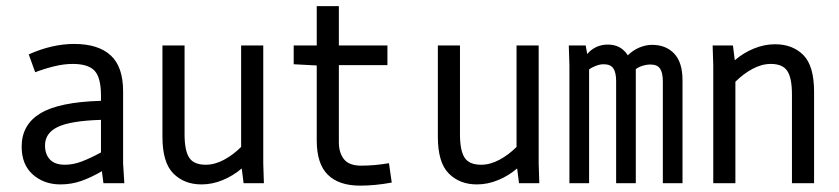

<svg xmlns="http://www.w3.org/2000/svg" viewBox="-20 -582 2665 610"><path d="M171.9 3.9Q120.1 3.9 84.5 -27.3Q48.8 -58.6 48.8 -116.2Q48.8 -185.5 107.9 -221.7Q167 -257.8 300.8 -261.7V-278.3Q300.8 -335 280.8 -356.9Q260.7 -378.9 210.9 -378.9Q183.6 -378.9 153.3 -371.6Q123 -364.3 91.8 -352.5L71.3 -409.2Q145.5 -442.4 215.8 -442.4Q292 -442.4 331.5 -406.2Q371.1 -370.1 371.1 -292V-62.5L375 0H308.6L303.7 -38.1Q270.5 -18.6 238.8 -7.3Q207 3.9 171.9 3.9ZM186.5 -58.6Q211.9 -58.6 239.3 -68.8Q266.6 -79.1 300.8 -97.7V-201.2Q204.1 -198.2 163.6 -178.7Q123 -159.2 123 -120.1Q123 -91.8 138.7 -75.2Q154.3 -58.6 186.5 -58.6Z M620.1 3.9Q565.4 3.9 530.8 -30.8Q496.1 -65.4 496.1 -147.5V-437.5H566.4V-155.3Q566.4 -103.5 581.1 -81.1Q595.7 -58.6 633.8 -58.6Q662.1 -58.6 691.4 -74.2Q720.7 -89.8 746.1 -115.2V-437.5H816.4V-63.5L818.4 0H753.9L748 -46.9Q720.7 -23.4 687.5 -9.8Q654.3 3.9 620.1 3.9Z M1056.6 -562.5V-437.5H1210.9V-375H1056.6V-129.9Q1056.6 -96.7 1072.8 -76.2Q1088.9 -55.7 1127.9 -55.7Q1169.9 -55.7 1215.8 -63.5L1224.6 -2Q1171.9 7.8 1124 7.8Q1056.6 7.8 1021.5 -26.9Q986.3 -61.5 986.3 -135.7V-374L913.1 -377.9V-437.5H986.3V-562.5Z M1495.1 3.9Q1440.4 3.9 1405.8 -30.8Q1371.1 -65.4 1371.1 -147.5V-437.5H1441.4V-155.3Q1441.4 -103.5 1456.1 -81.1Q1470.7 -58.6 1508.8 -58.6Q1537.1 -58.6 1566.4 -74.2Q1595.7 -89.8 1621.1 -115.2V-437.5H1691.4V-63.5L1693.4 0H1628.9L1623 -46.9Q1595.7 -23.4 1562.5 -9.8Q1529.3 3.9 1495.1 3.9Z M1789.1 -374 1787.1 -437.5H1840.8L1845.7 -410.2Q1856.4 -423.8 1873.5 -432.1Q1890.6 -440.4 1911.1 -440.4Q1953.1 -440.4 1974.6 -406.2Q1990.2 -421.9 2010.7 -430.7Q2031.2 -439.5 2051.8 -439.5Q2095.7 -439.5 2122.1 -411.6Q2148.4 -383.8 2148.4 -327.1V0H2085.9V-323.2Q2085.9 -350.6 2077.1 -363.8Q2068.4 -377 2046.9 -377Q2034.2 -377 2021.5 -373Q2008.8 -369.1 2000 -362.3V0H1937.5V-324.2Q1937.5 -351.6 1928.7 -364.7Q1919.9 -377.9 1897.5 -377.9Q1886.7 -377.9 1873.5 -373Q1860.4 -368.2 1851.6 -361.3V0H1789.1Z M2246.1 -374 2244.1 -437.5H2308.6L2314.5 -390.6Q2341.8 -414.1 2375 -427.7Q2408.2 -441.4 2442.4 -441.4Q2498 -441.4 2532.2 -407.2Q2566.4 -373 2566.4 -290V0H2496.1V-282.2Q2496.1 -334 2481.4 -356.4Q2466.8 -378.9 2428.7 -378.9Q2400.4 -378.9 2371.1 -363.3Q2341.8 -347.7 2316.4 -322.3V0H2246.1Z"/></svg>

Font: Sudo Variable
Style: Regular
Weight: 400
Monospace: yes
Designer: Jens Kutilek
Foundry: Jens Kutilek
Version: Version 0.040